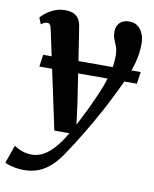

<svg xmlns="http://www.w3.org/2000/svg" viewBox="-124 -627 757 946"><g transform="rotate(10 254.5 -154.5)"><path d="M71 -454.5Q67.5 -471.5 62.2 -477.8Q57 -484 49 -484Q41.5 -484 34.2 -480.8Q27 -477.5 18.5 -471L5.5 -503Q11 -510.5 28 -524.2Q45 -538 70 -549.2Q95 -560.5 124.5 -560.5Q152 -560.5 168.8 -552.2Q185.5 -544 194.8 -528.2Q204 -512.5 207 -490Q214 -445 221.2 -398.8Q228.5 -352.5 235.5 -306Q242.5 -259.5 249.5 -213Q256.5 -166.5 263.5 -121L277.5 -14.5L324.5 -108Q342.5 -146 358 -181.8Q373.5 -217.5 384.8 -251.5Q396 -285.5 402.5 -318Q409 -350.5 409 -381.5Q408.5 -410 402 -427.2Q395.5 -444.5 388.8 -460.5Q382 -476.5 382 -500.5Q382 -527 399 -543.8Q416 -560.5 446 -560.5Q472.5 -560.5 489.5 -547Q506.5 -533.5 515.2 -511.5Q524 -489.5 524 -464.5Q524 -414 511 -366.8Q498 -319.5 477 -274Q456 -228.5 432.5 -182Q417.5 -151 399.5 -117.5Q381.5 -84 362.2 -50.2Q343 -16.5 324 15Q305 46.5 287.8 73.8Q270.5 101 256.5 121.5Q228.5 166.5 198.5 195Q168.5 223.5 134.8 237Q101 250.5 60.5 250.5Q33.5 250.5 5 244.2Q-23.5 238 -35 230L-3 140Q7.5 149.5 32.2 159.2Q57 169 84.5 169Q115 169 142.2 154.5Q169.5 140 196.2 110Q223 80 250.5 33H175ZM544 -325 535.5 -265H47.5L56 -325Z"/></g></svg>

Font: Merriweather 36pt
Style: Bold Italic
Weight: 700
Italic angle: -7.8°
Version: Version 2.101